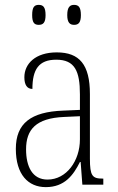

<svg xmlns="http://www.w3.org/2000/svg" viewBox="-20 -758 486 788"><path d="M284 -656C302 -656 312 -665 312 -696C312 -729 302 -738 284 -738C267 -738 256 -729 256 -696C256 -665 267 -656 284 -656ZM139 -656C157 -656 167 -665 167 -696C167 -729 157 -738 139 -738C121 -738 112 -729 112 -696C112 -665 121 -656 139 -656ZM168 10C245 10 281 -39 308 -93H311L318 0H404V-25H401C359 -25 349 -36 349 -107V-372C349 -493 306 -543 213 -543C125 -543 80 -496 80 -441C80 -410 91 -393 113 -393C113 -473 139 -513 211 -513C287 -513 308 -466 308 -371V-307L239 -304C107 -299 45 -252 45 -147C45 -41 96 10 168 10ZM175 -21C113 -21 87 -74 87 -145C87 -226 127 -273 243 -278L308 -281V-186C308 -98 253 -21 175 -21Z"/></svg>

Font: Noto Serif Armenian Condensed ExtraLight
Style: Regular
Weight: 200
Width: 3
Designer: Monotype Design Team
Foundry: Monotype Imaging Inc.
Version: Version 2.008